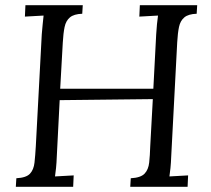

<svg xmlns="http://www.w3.org/2000/svg" viewBox="-20 -720 813 740"><path d="M740 -700 738 -667Q706 -666 690.5 -653Q675 -640 670 -616.5Q665 -593 663 -557L640 -119Q639 -92 637 -72.5Q635 -53 633 -40Q651 -41 669 -42Q687 -43 705 -44L703 0H482L484 -33Q522 -35 537 -50.5Q552 -66 555 -93.5Q558 -121 559 -156L569 -338L210 -334L199 -119Q198 -92 196 -72.5Q194 -53 192 -40Q210 -41 228 -42Q246 -43 264 -44L262 0H41L43 -33Q81 -35 95.5 -50.5Q110 -66 113 -93.5Q116 -121 118 -156L141 -588Q143 -608 144.5 -626.5Q146 -645 148 -660Q130 -659 112 -658Q94 -657 76 -656L78 -700H299L297 -667Q265 -666 249.5 -653Q234 -640 229 -616Q224 -592 222 -556L212 -378H571L582 -588Q583 -608 585 -626.5Q587 -645 589 -660Q571 -659 553 -658Q535 -657 517 -656L519 -700Z"/></svg>

Font: Lora
Style: Italic
Weight: 400
Italic angle: -3°
Designer: Olga Karpushina, Alexei Vanyashin (Cyrillic)
Foundry: Cyreal
Version: Version 3.008